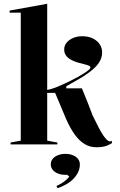

<svg xmlns="http://www.w3.org/2000/svg" viewBox="-20 -765 637 1017"><path d="M230 -20 284 -10V0H36V-10L90 -20V-698H31V-709L230 -745ZM220 -273V-287Q250 -291 287 -306.5Q324 -322 363 -342Q395 -358 416 -371Q437 -384 448 -393Q459 -402 459 -408Q459 -414 449 -418Q439 -422 423 -425.5Q407 -429 389.5 -434.5Q372 -440 356 -448.5Q340 -457 330 -470.5Q320 -484 320 -503Q320 -523 332.5 -538.5Q345 -554 366.5 -563.5Q388 -573 416 -573Q447 -573 470.5 -562Q494 -551 507.5 -531.5Q521 -512 521 -487Q521 -458 503.5 -432Q486 -406 450 -380Q430 -365 400 -347.5Q370 -330 331 -308V-297H414Q432 -254 445.5 -219Q459 -184 470 -155Q488 -117 503 -88.5Q518 -60 531 -42Q544 -24 555 -18Q560 -16 564.5 -16Q569 -16 573 -19V-7Q560 1 547.5 6Q535 11 521 13Q507 15 490 15Q457 15 429 -1.5Q401 -18 376.5 -51.5Q352 -85 330 -135Q316 -170 301.5 -203Q287 -236 272 -273ZM285 232 279 220Q293 214 306 206Q319 198 330 188.5Q341 179 347 170L336 161H325Q304 161 286.5 154Q269 147 259 134.5Q249 122 249 106Q249 89 259 76.5Q269 64 287 57Q305 50 326 50Q348 50 365.5 57Q383 64 393 76.5Q403 89 403 106Q403 127 394.5 145.5Q386 164 370.5 180.5Q355 197 333 210Q311 223 285 232Z"/></svg>

Font: Kalnia Medium
Style: Regular
Weight: 500
Designer: Frida Medrano
Foundry: Frida Medrano
Version: Version 1.105